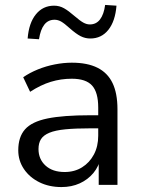

<svg xmlns="http://www.w3.org/2000/svg" viewBox="-20 -749 570 778"><path d="M229 9Q179 9 139.5 -10.5Q100 -30 77 -64Q54 -98 54 -140Q54 -194 81.5 -225Q109 -256 172.5 -269Q236 -282 346 -282H391V-229H347Q286 -229 245 -225Q204 -221 180 -211Q156 -201 146 -185Q136 -169 136 -145Q136 -104 164.5 -78Q193 -52 242 -52Q282 -52 312.5 -71Q343 -90 360.5 -123Q378 -156 378 -199V-313Q378 -375 353 -402.5Q328 -430 271 -430Q227 -430 186 -417.5Q145 -405 102 -377L74 -436Q100 -454 133 -467.5Q166 -481 202 -488Q238 -495 271 -495Q334 -495 375 -474.5Q416 -454 436 -412.5Q456 -371 456 -306V0H380V-113H389Q381 -75 358.5 -48Q336 -21 303 -6Q270 9 229 9ZM138 -590 92 -593Q97 -656 125.5 -691Q154 -726 199 -726Q221 -726 239.5 -715.5Q258 -705 282 -684Q304 -665 317.5 -657.5Q331 -650 344 -650Q370 -650 385.5 -670.5Q401 -691 406 -729L452 -726Q447 -663 419 -628Q391 -593 346 -593Q325 -593 306.5 -602.5Q288 -612 262 -635Q241 -654 228 -661.5Q215 -669 201 -669Q175 -669 159.5 -649Q144 -629 138 -590Z"/></svg>

Font: NunitoSans1
Style: Book
Weight: 400
Designer: Vernon Adams
Foundry: Vernon Adams
Version: Version 3.101;gftools[0.9.27]